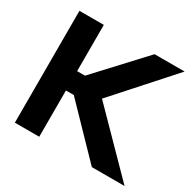

<svg xmlns="http://www.w3.org/2000/svg" viewBox="-146 -833 1016 996"><g transform="rotate(30 361.5 -335.0)"><path d="M58 -670V0H204V-277H251L519 0H715L387 -334L688 -670H508L251 -393H204V-670Z"/></g></svg>

Font: LT Wave Bold
Style: Regular
Weight: 700
Designer: Daniel Lyons
Version: Version 2.5 (Glyphs App)